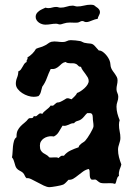

<svg xmlns="http://www.w3.org/2000/svg" viewBox="-20 -754 570 799"><path d="M484.9 -69.8Q483.4 -62.5 481.2 -57.4Q479 -52.2 477.3 -47.1Q475.6 -42 474.9 -36.1Q474.1 -30.3 475.1 -22Q470.7 -19.5 468.8 -15.4Q466.8 -11.2 465.6 -6.6Q464.4 -2 463.1 2.9Q461.9 7.8 459 11.2Q448.2 7.8 437.5 8.3Q426.8 8.8 416 8.8Q404.8 8.8 398.9 7.1Q393.1 5.4 384.8 -2Q378.9 -7.8 373.3 -6.8Q367.7 -5.9 363 -6.3Q358.4 -6.8 355.7 -12.9Q353 -19 353 -38.1Q353 -41 352.5 -44.4Q352.1 -47.9 349.1 -50.8Q336.4 -47.9 325.7 -40.3Q314.9 -32.7 305.2 -24.7Q295.4 -16.6 285.6 -10.7Q275.9 -4.9 265.1 -5.9Q259.8 -0.5 254.9 4.9Q250 10.3 243.2 14.2Q239.7 15.6 231.7 17.6Q223.6 19.5 214.8 21Q206.1 22.5 197.8 23.7Q189.5 24.9 186 24.9Q175.8 24.9 162.1 18.3Q148.4 11.7 135 4.4Q121.6 -2.9 109.9 -8.5Q98.1 -14.2 90.8 -12.2Q85.4 -16.6 83 -23.2Q80.6 -29.8 75.2 -35.2Q68.8 -40.5 61.5 -43.9Q54.2 -47.4 48.8 -54.2Q45.4 -59.1 43.7 -64.7Q42 -70.3 40.3 -76.4Q38.6 -82.5 36.4 -88.4Q34.2 -94.2 29.8 -99.1Q31.7 -107.4 32.2 -119.6Q32.7 -131.8 33.9 -144.3Q35.2 -156.7 38.3 -167.5Q41.5 -178.2 48.8 -183.1V-187Q48.8 -202.1 53.7 -211.7Q58.6 -221.2 65.9 -228.8Q73.2 -236.3 82 -243.2Q90.8 -250 98.1 -259.8Q102.5 -263.2 107.4 -262.5Q112.3 -261.7 117.2 -264.2L120.1 -270Q122.6 -271 124.5 -270.5Q126.5 -270 127.9 -270Q130.4 -270 132.8 -272Q135.3 -273.9 137.7 -276.1Q140.1 -278.3 142.8 -280.3Q145.5 -282.2 148.9 -282.2Q150.4 -282.2 152.3 -281.5Q154.3 -280.8 155.8 -279.8Q159.2 -285.2 163.8 -289.3Q168.5 -293.5 173.3 -297.4Q178.2 -301.3 182.9 -305.4Q187.5 -309.6 190.9 -314.9Q192.9 -314 196.8 -314Q201.2 -314 203.6 -316.2Q206.1 -318.4 208.7 -321Q211.4 -323.7 214.8 -325.9Q218.3 -328.1 225.1 -328.1Q226.6 -328.1 231 -330.1Q235.4 -332 240.2 -334.7Q245.1 -337.4 249.5 -340.1Q253.9 -342.8 255.9 -344.2L261.2 -345.2Q265.6 -345.2 269.5 -343.5Q273.4 -341.8 277.8 -340.8Q284.2 -347.2 290.5 -353Q296.9 -358.9 300.8 -367.2Q307.1 -369.1 315.4 -374.5Q323.7 -379.9 331.3 -386.7Q338.9 -393.6 344 -401.6Q349.1 -409.7 349.1 -417Q349.1 -424.8 345 -432.1Q340.8 -439.5 335.4 -446.5Q330.1 -453.6 324.7 -460.9Q319.3 -468.3 316.9 -476.1H314.9Q309.1 -476.1 304.4 -481.7Q299.8 -487.3 293.9 -488.8Q289.1 -490.7 283.7 -490.7Q278.3 -490.7 272.9 -490.7Q267.6 -490.7 262.5 -491.7Q257.3 -492.7 252.9 -496.1Q243.2 -494.1 237.3 -489Q231.4 -483.9 225.6 -478.5Q219.7 -473.1 211.9 -469.5Q204.1 -465.8 190.9 -466.8Q182.1 -448.7 175 -429.2Q168 -409.7 155.8 -393.1Q152.8 -382.3 150.1 -371.8Q147.5 -361.3 140.1 -354Q130.4 -351.1 120.1 -351.1Q109.4 -351.1 96.4 -355.2Q83.5 -359.4 72.3 -366.7Q61 -374 53.5 -384Q45.9 -394 45.9 -405.8Q45.9 -418.5 51 -430.9Q56.2 -443.4 56.2 -457Q63 -459.5 66.9 -464.8Q70.8 -470.2 74 -476.3Q77.1 -482.4 80.8 -487.8Q84.5 -493.2 90.8 -496.1V-500Q90.8 -504.4 93.3 -506.6Q95.7 -508.8 94.2 -515.1Q116.7 -528.3 129.9 -550.8Q138.2 -554.7 147.5 -557.1Q156.7 -559.6 165 -564Q172.4 -566.9 179 -572.3Q185.5 -577.6 193.8 -580.1Q206.1 -582.5 218 -580.8Q230 -579.1 241.2 -579.1Q251 -579.1 258.1 -583Q265.1 -586.9 274.9 -586.9Q284.7 -586.9 294.4 -585.7Q304.2 -584.5 314 -583Q318.4 -582 322 -579.8Q325.7 -577.6 330.1 -576.2Q345.2 -573.2 352.1 -573Q358.9 -572.8 363.8 -570.8Q368.7 -568.8 374 -563.2Q379.4 -557.6 391.1 -543.9H393.1Q399.4 -543.9 406.2 -539.3Q413.1 -534.7 419.2 -528.1Q425.3 -521.5 429.7 -514.4Q434.1 -507.3 436 -502Q439 -494.6 439.5 -486.1Q439.9 -477.5 442.9 -470.2Q445.8 -463.4 450.2 -457.5Q454.6 -451.7 458.7 -445.8Q462.9 -439.9 466.1 -433.6Q469.2 -427.2 469.2 -419.9Q469.2 -410.2 467 -401.1Q464.8 -392.1 464.8 -382.8Q464.8 -374.5 468.5 -366.9Q472.2 -359.4 472.2 -351.1Q472.2 -340.3 468.5 -330.6Q464.8 -320.8 464.8 -310.1Q464.8 -295.9 468.5 -281.7Q472.2 -267.6 478 -253.9Q475.1 -245.1 475.1 -234.9Q475.1 -220.7 478 -207.3Q481 -193.8 481 -180.2Q481 -173.3 479.5 -167.5Q478 -161.6 476.1 -155.8Q474.1 -149.9 472.7 -144Q471.2 -138.2 471.2 -130.9Q471.2 -115.2 475.1 -100.1Q479 -85 484.9 -69.8ZM369.1 -229Q369.1 -238.3 367.7 -246.6Q366.2 -254.9 366.2 -264.2Q366.2 -274.4 362.8 -279.3Q359.4 -284.2 349.1 -283.2H342.8Q335.9 -276.9 330.3 -269.5Q324.7 -262.2 316.9 -256.8Q310.1 -252.4 301.8 -250.5Q293.5 -248.5 288.1 -241.2H286.1Q279.3 -241.2 274.4 -239Q269.5 -236.8 264.6 -234.6Q259.8 -232.4 254.2 -231Q248.5 -229.5 240.2 -231Q232.4 -218.8 225.1 -205.8Q217.8 -192.9 204.1 -186L195.8 -187Q187 -187.5 178 -185.1Q168.9 -182.6 161.9 -177.7Q154.8 -172.9 150.4 -165.5Q146 -158.2 146 -147.9Q146 -134.8 149.9 -128.2Q153.8 -121.6 159.7 -117.4Q165.5 -113.3 172.4 -109.9Q179.2 -106.4 185.1 -99.1Q190.4 -98.1 196.3 -98.6Q202.1 -99.1 208 -99.1Q211.9 -99.1 216.1 -98.9Q220.2 -98.6 223.1 -96.2Q229 -101.6 232.9 -104.2Q236.8 -106.9 246.1 -106Q257.3 -120.1 273.9 -127.9Q290.5 -135.7 307.1 -141.1Q308.1 -146.5 311.8 -150.4Q315.4 -154.3 319.8 -157.5Q324.2 -160.6 328.6 -163.3Q333 -166 335.9 -169.9Q338.9 -172.9 344.5 -181.2Q350.1 -189.5 355.7 -199Q361.3 -208.5 365.2 -216.8Q369.1 -225.1 369.1 -229ZM396 -703.1Q396 -697.3 391.8 -689.9Q387.7 -682.6 386.2 -675.3Q380.4 -674.8 374.3 -672.9Q368.2 -670.9 362.3 -668.5Q356.4 -666 350.6 -664.1Q344.7 -662.1 338.4 -662.1Q333.5 -662.1 330.1 -664.3Q326.7 -666.5 322.3 -666.5Q317.9 -666.5 313.2 -663.8Q308.6 -661.1 304.2 -660.2Q295.9 -659.2 287.6 -659.7Q279.3 -660.2 271 -660.2Q256.8 -660.2 245.1 -656.2Q233.4 -652.3 230 -652.3Q225.6 -652.3 221.7 -653.8Q217.8 -655.3 213.4 -655.3Q202.1 -655.3 191.2 -653.3Q180.2 -651.4 168.5 -651.4Q162.1 -651.4 155 -653.6Q147.9 -655.8 142.1 -659.9Q136.2 -664.1 132.3 -670.2Q128.4 -676.3 128.4 -684.1Q128.4 -692.4 132.6 -698.2Q136.7 -704.1 142.8 -708.5Q148.9 -712.9 156.2 -716.1Q163.6 -719.2 169.4 -722.2Q172.4 -721.2 175.3 -720.7Q178.2 -720.2 181.2 -720.2Q189.5 -720.2 197.5 -722.7Q205.6 -725.1 213.4 -725.1Q218.8 -725.1 223.1 -723.6Q227.5 -722.2 232.4 -722.2Q245.1 -722.2 257.3 -726.3Q269.5 -730.5 282.2 -730.5Q286.6 -730.5 291.7 -728.8Q296.9 -727.1 301.3 -727.1Q315.4 -727.1 329.3 -730.7Q343.3 -734.4 357.4 -734.4Q361.3 -734.4 364.3 -733.9Q367.2 -733.4 371.1 -732.4Q374.5 -729 378.9 -726.3Q383.3 -723.6 387 -720.5Q390.6 -717.3 393.3 -713.1Q396 -709 396 -703.1Z"/></svg>

Font: Margarine
Style: Regular
Weight: 400
Designer: Astigmatic (AOETI)
Foundry: Astigmatic (AOETI)
Version: Version 1.000